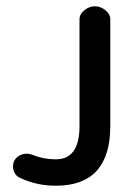

<svg xmlns="http://www.w3.org/2000/svg" viewBox="-20 -569 428 611"><path d="M158 22Q97 22 46 -2Q30 -8 24 -24Q18 -40 25 -57Q33 -72 50 -77.5Q67 -83 84 -76Q118 -62 158 -62Q233 -62 233 -168V-507Q233 -524 248.5 -536.5Q264 -549 282 -549Q300 -549 315.5 -536.5Q331 -524 331 -507V-168Q331 22 158 22Z"/></svg>

Font: Hoogli
Style: Bold
Weight: 700
Designer: Anand Singh Naorem
Foundry: Brand New Type
Version: Version 1.00 b007